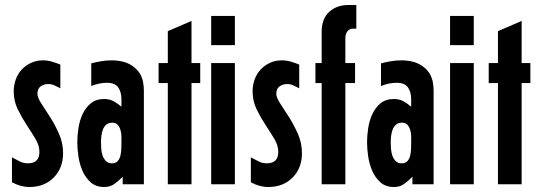

<svg xmlns="http://www.w3.org/2000/svg" viewBox="-20 -739 2160 770"><path d="M28 -108Q43 -100 58.5 -92Q74 -84 92 -84Q138 -84 138 -130Q138 -156 122 -182.5Q106 -209 86.5 -238.5Q67 -268 51 -301Q35 -334 35 -373Q35 -398 43.5 -421Q52 -444 67.5 -460.5Q83 -477 104.5 -487Q126 -497 152 -497Q170 -497 187.5 -492Q205 -487 222 -480V-385Q211 -391 198.5 -396.5Q186 -402 174 -402Q156 -402 143 -392.5Q130 -383 130 -363Q130 -348 146 -323.5Q162 -299 181.5 -268.5Q201 -238 217 -201.5Q233 -165 233 -125Q233 -65 195.5 -27Q158 11 98 11Q63 11 28 -8Z M472 -30Q456 -14 439 -1.5Q422 11 398 11Q365 11 344 -7.5Q323 -26 311 -53.5Q299 -81 294.5 -112Q290 -143 290 -169Q290 -194 294.5 -224.5Q299 -255 311 -281Q323 -307 344 -324.5Q365 -342 398 -342Q419 -342 435.5 -333Q452 -324 467 -311V-341Q467 -370 454 -388.5Q441 -407 409 -407Q378 -407 346 -394V-485Q366 -490 386 -493.5Q406 -497 428 -497Q454 -497 477.5 -490.5Q501 -484 521 -467Q536 -454 543.5 -439.5Q551 -425 554 -408.5Q557 -392 557 -374.5Q557 -357 557 -339V0H472ZM429 -84Q444 -84 452 -93Q460 -102 463 -115Q466 -128 466.5 -142.5Q467 -157 467 -167Q467 -177 467 -190.5Q467 -204 463.5 -216.5Q460 -229 452.5 -238Q445 -247 430 -247Q415 -247 406 -239Q397 -231 392.5 -219Q388 -207 386.5 -193Q385 -179 385 -168Q385 -157 386 -142.5Q387 -128 391.5 -115Q396 -102 405 -93Q414 -84 429 -84Z M653 -406H616V-486H653V-614L748 -655V-486H783V-406H748V0H653Z M827 -486H922V0H827ZM827 -675H922V-558H827Z M986 -108Q1001 -100 1016.5 -92Q1032 -84 1050 -84Q1096 -84 1096 -130Q1096 -156 1080 -182.5Q1064 -209 1044.5 -238.5Q1025 -268 1009 -301Q993 -334 993 -373Q993 -398 1001.5 -421Q1010 -444 1025.5 -460.5Q1041 -477 1062.5 -487Q1084 -497 1110 -497Q1128 -497 1145.5 -492Q1163 -487 1180 -480V-385Q1169 -391 1156.5 -396.5Q1144 -402 1132 -402Q1114 -402 1101 -392.5Q1088 -383 1088 -363Q1088 -348 1104 -323.5Q1120 -299 1139.5 -268.5Q1159 -238 1175 -201.5Q1191 -165 1191 -125Q1191 -65 1153.5 -27Q1116 11 1056 11Q1021 11 986 -8Z M1270 -406H1245V-486H1270V-617Q1272 -667 1302 -693Q1332 -719 1378 -719H1409V-624H1394Q1382 -624 1373.5 -613.5Q1365 -603 1365 -586V-486H1404V-406H1365V0H1270Z M1634 -30Q1618 -14 1601 -1.5Q1584 11 1560 11Q1527 11 1506 -7.5Q1485 -26 1473 -53.5Q1461 -81 1456.5 -112Q1452 -143 1452 -169Q1452 -194 1456.5 -224.5Q1461 -255 1473 -281Q1485 -307 1506 -324.5Q1527 -342 1560 -342Q1581 -342 1597.5 -333Q1614 -324 1629 -311V-341Q1629 -370 1616 -388.5Q1603 -407 1571 -407Q1540 -407 1508 -394V-485Q1528 -490 1548 -493.5Q1568 -497 1590 -497Q1616 -497 1639.5 -490.5Q1663 -484 1683 -467Q1698 -454 1705.5 -439.5Q1713 -425 1716 -408.5Q1719 -392 1719 -374.5Q1719 -357 1719 -339V0H1634ZM1591 -84Q1606 -84 1614 -93Q1622 -102 1625 -115Q1628 -128 1628.5 -142.5Q1629 -157 1629 -167Q1629 -177 1629 -190.5Q1629 -204 1625.5 -216.5Q1622 -229 1614.5 -238Q1607 -247 1592 -247Q1577 -247 1568 -239Q1559 -231 1554.5 -219Q1550 -207 1548.5 -193Q1547 -179 1547 -168Q1547 -157 1548 -142.5Q1549 -128 1553.5 -115Q1558 -102 1567 -93Q1576 -84 1591 -84Z M1785 -486H1880V0H1785ZM1785 -675H1880V-558H1785Z M1977 -406H1940V-486H1977V-614L2072 -655V-486H2107V-406H2072V0H1977Z"/></svg>

Font: Osterbar
Style: Regular
Weight: 500
Width: 3
Designer: Peter Wiegel, Basierend auf Erbar schmal-halbfette Grotesk v. Jacob Erbar
Foundry: Peter Wiegel
Version: Version 1.0